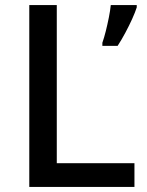

<svg xmlns="http://www.w3.org/2000/svg" viewBox="-20 -734 576 754"><path d="M95 0V-714H203V-93H508V0ZM517 -705Q511 -686 499 -659.5Q487 -633 472 -605Q457 -577 442 -554H382V-566Q389 -586 395.5 -612Q402 -638 407.5 -665.5Q413 -693 415 -714H517Z"/></svg>

Font: Noto Sans Cham Medium
Style: Regular
Weight: 500
Version: Version 2.002